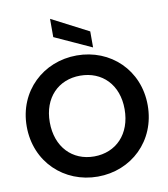

<svg xmlns="http://www.w3.org/2000/svg" viewBox="-104 -1085 1030 1180"><g transform="rotate(-10 410.5 -495.0)"><path d="M411 8C620 8 788 -148 788 -371C788 -592 621 -748 411 -748C202 -748 33 -592 33 -371C33 -148 202 8 411 8ZM177 -372C177 -525 274 -622 410 -622C547 -622 644 -525 644 -372C644 -217 547 -118 410 -118C274 -118 177 -217 177 -372ZM289 -884 519 -779V-879L289 -998Z"/></g></svg>

Font: Malmofest SemiBold
Style: Regular
Weight: 600
Designer: Jonny Pinhorn (Poppins), Kolossal
Version: Version 1.004;Glyphs 3.1.2 (3151)